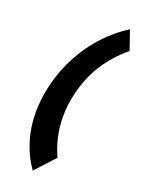

<svg xmlns="http://www.w3.org/2000/svg" viewBox="-182 -876 846 1154"><g transform="rotate(20 241.5 -299.0)"><path d="M260.7 -322.3Q241.7 -246.6 241.7 -168.5Q241.7 -40.5 295.4 76.7L181.6 199.7Q131.3 128.9 105 43Q78.6 -43 78.6 -137.7Q78.6 -225.1 102.5 -322.3Q128.4 -425.8 178.5 -516.6Q228.5 -607.4 295.7 -678.7Q362.8 -750 440.4 -798.3L482.9 -674.8Q397.5 -603.5 342.5 -517.8Q287.6 -432.1 260.7 -322.3Z"/></g></svg>

Font: Lesson One Extra
Style: Italic
Weight: 800
Italic angle: -14°
Designer: But Ko, Victor Gaultney, Annie Olsen, Julie Remington, Don Collingsworth, Eric Hays, Becca Hirsbrunner
Version: Version 1.100